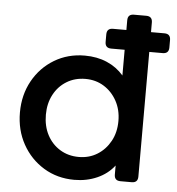

<svg xmlns="http://www.w3.org/2000/svg" viewBox="-54 -807 801 870"><g transform="rotate(5 346.5 -372.5)"><path d="M316 12Q238 12 176.5 -25.5Q115 -63 79.5 -127Q44 -191 44 -271Q44 -351 79.5 -415Q115 -479 176.5 -516Q238 -553 315 -553Q371 -553 416 -533.5Q461 -514 492 -478V-595H431Q403 -595 403 -623V-657Q403 -685 431 -685H492V-729Q492 -757 520 -757H576Q604 -757 604 -729V-685H665Q693 -685 693 -657V-623Q693 -595 665 -595H604V-28Q604 0 576 0H525Q497 0 497 -28V-69Q467 -30 419.5 -9Q372 12 316 12ZM327 -93Q374 -93 411 -116Q448 -139 470 -179Q492 -219 492 -271Q492 -322 470 -362Q448 -402 411 -425Q374 -448 327 -448Q279 -448 241.5 -425Q204 -402 183 -362Q162 -322 162 -271Q162 -219 183 -179Q204 -139 241.5 -116Q279 -93 327 -93Z"/></g></svg>

Font: Pitagon Sans Text SemiBold
Style: Regular
Weight: 600
Designer: Travis Tran
Foundry: Pitagon
Version: Version 1.001; ttfautohint (v1.8.4.7-5d5b);gftools[0.9.26]